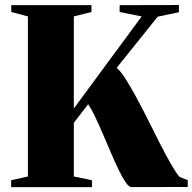

<svg xmlns="http://www.w3.org/2000/svg" viewBox="-20 -764 786 784"><path d="M25.5 0V-28L94 -43.5V-697L26 -715V-743H353.5V-715L281.5 -697V-321L558.5 -697L468.5 -715V-743L710.5 -743.5V-714L624 -696L456.5 -487Q472.5 -474 493.2 -441.2Q514 -408.5 537.8 -364.5Q561.5 -320.5 585.8 -272Q610 -223.5 633.2 -177.8Q656.5 -132 677 -96Q697.5 -60 713 -41.5L746.5 -28.5V-0.5L516.5 0Q506.5 0 493 -19.8Q479.5 -39.5 463.8 -72Q448 -104.5 431.8 -143Q415.5 -181.5 399 -219.8Q382.5 -258 367.5 -289.2Q352.5 -320.5 340 -338.5L281.5 -262.5V-43.5L355.5 -28V0Z"/></svg>

Font: Merriweather 120pt Black
Style: Regular
Weight: 900
Designer: Eben Sorkin
Foundry: Eben Sorkin
Version: Version 2.100